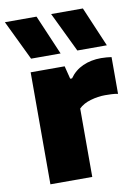

<svg xmlns="http://www.w3.org/2000/svg" viewBox="-107 -867 663 926"><g transform="rotate(-10 225.0 -404.0)"><path d="M63.5 0V-548.5H230L246 -485H255Q280 -521 320 -539Q360 -557 409.5 -557Q423.5 -557 436.8 -555.8Q450 -554.5 460.5 -553V-373Q446 -376 429 -376.8Q412 -377.5 397.5 -377.5Q363 -377.5 326.5 -367Q290 -356.5 268.5 -335V0ZM303.5 -613 209.5 -808H365L448 -613ZM77 -613 -17 -808H138L221.5 -613Z"/></g></svg>

Font: Encode Sans Exp XBd
Style: Regular
Weight: 800
Width: 7
Designer: Multiple Designers
Foundry: Impallari Type
Version: Version 3.002; ttfautohint (v1.8.3) -l 8 -r 50 -G 200 -x 14 